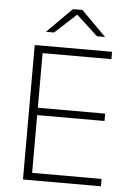

<svg xmlns="http://www.w3.org/2000/svg" viewBox="-57 -866 625 909"><g transform="rotate(5 256.0 -412.0)"><path d="M87 0V-639H127.5V0ZM99.5 0V-35H457.5V0ZM109.5 -309.5V-344.5H447.5V-309.5ZM98.5 -604V-639H454.5V-604ZM252.5 -824H297.5L414.5 -707V-706H377L276.5 -798.5H273.5L173 -706H135.5V-707Z"/></g></svg>

Font: Anek Telugu Medium ExtraLight
Style: Regular
Weight: 250
Version: Version 1.003